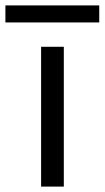

<svg xmlns="http://www.w3.org/2000/svg" viewBox="-82 -690 387 710"><path d="M70 0V-517H154V0ZM-62 -607V-670H285V-607Z"/></svg>

Font: DM Sans 11pt
Style: Regular
Weight: 400
Version: Version 4.004;gftools[0.9.30]